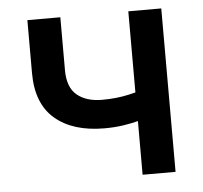

<svg xmlns="http://www.w3.org/2000/svg" viewBox="-44 -586 668 632"><g transform="rotate(-5 290.0 -270.0)"><path d="M291 -163.1Q187 -163.1 127.9 -213.4Q68.8 -263.7 68.8 -364.7V-540H177.7V-365.2Q177.7 -308.1 208.5 -282.7Q239.3 -257.3 291 -257.3Q338.4 -257.3 379.2 -266.4Q419.9 -275.4 462.4 -290.5V-196.3Q438 -187 410.6 -179.4Q383.3 -171.9 353.5 -167.5Q323.7 -163.1 291 -163.1ZM402.3 0V-540H511.2V0Z"/></g></svg>

Font: V-Inter
Style: Medium-500
Weight: 500
Designer: Rasmus Andersson
Foundry: rsms
Version: Version 4.000;git-4146feb